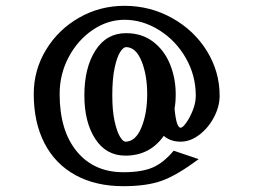

<svg xmlns="http://www.w3.org/2000/svg" viewBox="-20 -668 871 660"><path d="M413 -506Q447 -506 466.5 -458Q486 -410 486 -344Q486 -278 466 -229.5Q446 -181 411 -181Q403 -181 392.5 -198Q382 -215 374 -251Q366 -287 366 -340Q366 -397 374 -434.5Q382 -472 393 -489Q404 -506 413 -506ZM584 -344Q584 -399 564.5 -447Q545 -495 506.5 -524.5Q468 -554 413 -554Q346 -554 308 -494.5Q270 -435 270 -340Q270 -248 307.5 -190.5Q345 -133 411 -133Q495 -133 543 -201Q566 -181 601 -181Q634 -181 665 -204.5Q696 -228 715.5 -265Q735 -302 735 -339Q735 -422 691 -493Q647 -564 571.5 -606Q496 -648 408 -648Q323 -648 251.5 -607Q180 -566 138 -496.5Q96 -427 96 -345Q96 -247 133 -175.5Q170 -104 239.5 -66Q309 -28 404 -28Q485 -28 537 -47Q589 -66 663 -121L577 -150Q543 -109 505.5 -92.5Q468 -76 404 -76Q303 -76 244 -147.5Q185 -219 185 -345Q185 -413 216 -471.5Q247 -530 298.5 -565Q350 -600 408 -600Q470 -600 527 -564.5Q584 -529 618.5 -469Q653 -409 653 -339Q653 -315 643 -289.5Q633 -264 620.5 -246.5Q608 -229 601 -229Q586 -229 580 -295Q584 -316 584 -344Z"/></svg>

Font: LXGW Marker Gothic
Style: Regular
Weight: 400
Version: Version 1.001